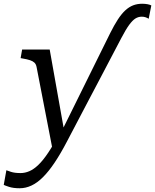

<svg xmlns="http://www.w3.org/2000/svg" viewBox="-89 -772 827 1024"><path d="M-55 136Q-50 138 -30.5 144.5Q-11 151 21 151Q44 151 67.5 141Q91 131 116 107Q141 83 169 41Q197 -1 229 -64L233 -58Q266 -125 299.5 -192.5Q333 -260 366 -327Q399 -394 432.5 -461.5Q466 -529 499 -596Q520 -638 539.5 -668Q559 -698 579 -716.5Q599 -735 621 -743.5Q643 -752 669 -752Q685 -752 698 -749.5Q711 -747 718 -743L704 -672Q696 -677 687 -680Q678 -683 667 -683Q649 -683 633.5 -673.5Q618 -664 600 -639.5Q582 -615 558 -569Q529 -514 500 -458.5Q471 -403 442 -348Q413 -293 384 -238Q355 -183 326 -127.5Q297 -72 268 -17Q234 48 202.5 95Q171 142 140.5 172.5Q110 203 79 217.5Q48 232 16 232Q-18 232 -41 224.5Q-64 217 -69 214ZM106 -415Q103 -430 94.5 -438Q86 -446 71 -451Q56 -456 32 -460L21 -462L29 -508H176L255 -64L236 0L193 34Z"/></svg>

Font: Roboto Serif 20pt
Style: Italic
Weight: 400
Italic angle: -10°
Designer: Greg Gazdowicz
Foundry: Commercial Type
Version: Version 1.008